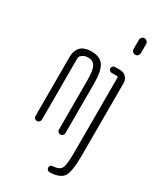

<svg xmlns="http://www.w3.org/2000/svg" viewBox="-241 -846 983 1162"><g transform="rotate(30 250.0 -265.0)"><path d="M382.8 -734.4Q382.8 -745.1 390.6 -752.4Q398.4 -759.8 408.2 -759.8Q418 -759.8 425.8 -752Q433.6 -744.1 433.6 -734.4V-669.9Q433.6 -660.2 426.3 -652.3Q418.9 -644.5 408.2 -644.5Q398.4 -644.5 390.6 -652.3Q382.8 -660.2 382.8 -669.9ZM315.4 230.5Q306.6 230.5 300.3 224.1Q293.9 217.8 293.9 209Q293.9 190.4 314.5 188.5Q360.4 186.5 372.6 161.1Q384.8 135.7 384.8 48.8V-469.7Q384.8 -478.5 377 -478.5H338.9Q331.1 -478.5 325.2 -484.9Q319.3 -491.2 319.3 -499Q319.3 -506.8 325.2 -513.2Q331.1 -519.5 338.9 -519.5H377Q400.4 -519.5 417 -502.9Q433.6 -486.3 433.6 -462.9V45.9Q433.6 155.3 411.6 191.4Q389.6 227.5 315.4 230.5ZM71.3 -22.5V-435.5Q71.3 -464.8 83.5 -488.3Q95.7 -511.7 119.6 -521Q143.6 -530.3 168.9 -530.3Q230.5 -530.3 255.4 -494.1Q280.3 -458 280.3 -365.2V-22.5Q280.3 -13.7 273.4 -6.8Q266.6 0 257.8 0Q249 0 242.2 -6.3Q235.4 -12.7 235.4 -22.5V-365.2Q235.4 -438.5 219.7 -463.4Q204.1 -488.3 170.9 -488.3Q142.6 -488.3 123 -468.8Q116.2 -461.9 116.2 -454.1V-22.5Q116.2 -13.7 109.4 -6.8Q102.5 0 93.8 0Q85 0 78.1 -6.3Q71.3 -12.7 71.3 -22.5Z"/></g></svg>

Font: Rounded-X Mgen+ 1mn light
Style: Regular
Weight: 200
Designer: [Source Han Sans]
Ryoko NISHIZUKA  (kana & ideographs); Paul D. Hunt (Latin, Greek & Cyrillic); Wenlong ZHANG  (bopomofo
Version: Version 1.059.20150602